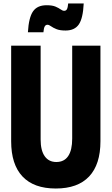

<svg xmlns="http://www.w3.org/2000/svg" viewBox="-20 -1062 640 1101"><path d="M44 -800H213V-262Q213 -199 236.5 -166Q260 -133 303 -133Q348 -133 371 -167Q394 -201 394 -267V-800H556V-252Q556 -119 491 -50Q426 19 300 19Q174 19 109 -50Q44 -119 44 -252ZM140 -877Q145 -962 169.5 -997Q194 -1032 247 -1032Q280 -1032 298.5 -1024Q317 -1016 328 -1008Q339 -1000 348 -1000Q359 -1000 364 -1009.5Q369 -1019 371 -1042H460Q456 -957 432 -922Q408 -887 356 -887Q323 -887 303.5 -895Q284 -903 272.5 -911.5Q261 -920 252 -920Q242 -920 236.5 -910.5Q231 -901 229 -877Z"/></svg>

Font: Martian Mono Condensed
Style: Bold
Weight: 700
Width: 3
Designer: Roman Shamin
Foundry: Evil Martians
Version: Version 1.000